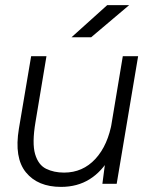

<svg xmlns="http://www.w3.org/2000/svg" viewBox="-20 -720 594 752"><path d="M381 0 393 -92 461 -500H521L437 0ZM54 -216 102 -500H162L119 -242ZM119 -242Q105 -159 117.5 -116.5Q130 -74 160.5 -59Q191 -44 231 -44Q304 -44 353.5 -97.5Q403 -151 419 -245L456 -241Q443 -161 411 -104.5Q379 -48 331 -18Q283 12 219 12Q128 12 81.5 -45Q35 -102 54 -216ZM260 -574 400 -700H486L337 -574Z"/></svg>

Font: Figtree Light Light
Style: Italic
Weight: 300
Italic angle: -9.5°
Version: Version 2.000